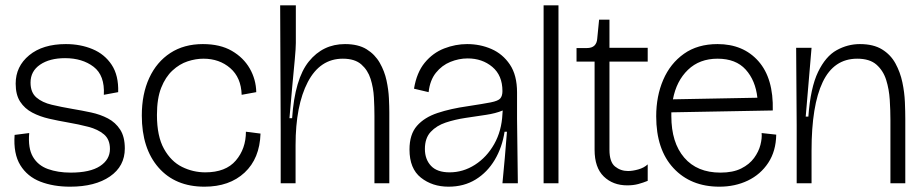

<svg xmlns="http://www.w3.org/2000/svg" viewBox="-20 -690 3474 723"><path d="M244 13Q181 13 132 -6Q83 -25 56.5 -68Q30 -111 35 -182L90 -189Q85 -132 104 -99.5Q123 -67 160.5 -53.5Q198 -40 246 -40Q319 -40 356.5 -64.5Q394 -89 394 -129Q394 -165 371.5 -184Q349 -203 312.5 -212.5Q276 -222 235 -229Q200 -235 165 -243Q130 -251 101.5 -266Q73 -281 56 -307Q39 -333 39 -375Q39 -440 90 -482Q141 -524 228 -524Q283 -524 328.5 -505Q374 -486 400.5 -446Q427 -406 425 -343L371 -333Q375 -406 332.5 -438.5Q290 -471 225 -471Q167 -471 131 -446.5Q95 -422 95 -379Q95 -342 117 -323Q139 -304 175 -295.5Q211 -287 252 -280Q288 -274 323 -266.5Q358 -259 386.5 -244Q415 -229 432.5 -202Q450 -175 450 -131Q450 -64 394 -25.5Q338 13 244 13Z M750 13Q640 13 577 -59Q514 -131 514 -255Q514 -336 542 -396.5Q570 -457 621.5 -490.5Q673 -524 744 -524Q809 -524 853 -498.5Q897 -473 920.5 -432Q944 -391 945 -343L890 -333Q888 -398 847 -433.5Q806 -469 746 -469Q717 -469 686.5 -459Q656 -449 629.5 -424.5Q603 -400 587 -359.5Q571 -319 571 -257Q571 -177 597.5 -129.5Q624 -82 665.5 -61.5Q707 -41 753 -41Q830 -41 868 -85.5Q906 -130 906 -194L961 -187Q958 -93 901 -40Q844 13 750 13Z M1037 0V-199L1035 -670H1094V-528Q1094 -509 1090 -465.5Q1086 -422 1080.5 -364.5Q1075 -307 1070 -245H1080Q1090 -393 1143 -458.5Q1196 -524 1279 -524Q1329 -524 1360.5 -504.5Q1392 -485 1410 -453.5Q1428 -422 1435.5 -387Q1443 -352 1444.5 -320Q1446 -288 1446 -267V0H1390V-254Q1390 -286 1388 -323Q1386 -360 1375.5 -393Q1365 -426 1340.5 -447.5Q1316 -469 1271 -469Q1185 -469 1139 -381Q1093 -293 1093 -143V0Z M1669 13Q1608 13 1565 -21Q1522 -55 1522 -127Q1522 -184 1550 -216Q1578 -248 1627.5 -264.5Q1677 -281 1741 -290Q1800 -299 1828 -304.5Q1856 -310 1864 -319.5Q1872 -329 1872 -347Q1872 -406 1834 -438Q1796 -470 1741 -470Q1708 -470 1676 -457Q1644 -444 1621.5 -416Q1599 -388 1594 -343L1539 -356Q1549 -417 1579.5 -454Q1610 -491 1652.5 -507.5Q1695 -524 1739 -524Q1788 -524 1830.5 -505.5Q1873 -487 1900 -447Q1927 -407 1927 -342V-242Q1928 -182 1928.5 -121Q1929 -60 1930 0H1872Q1877 -50 1881 -96.5Q1885 -143 1889 -194H1880Q1871 -135 1843 -88Q1815 -41 1771 -14Q1727 13 1669 13ZM1673 -41Q1724 -41 1768.5 -69.5Q1813 -98 1841 -147.5Q1869 -197 1872 -261L1873 -274Q1847 -263 1810 -257.5Q1773 -252 1733 -246Q1693 -240 1658.5 -228.5Q1624 -217 1602 -193.5Q1580 -170 1580 -129Q1580 -90 1603 -65.5Q1626 -41 1673 -41Z M2027 0V-670H2083V0Z M2342 8Q2288 8 2253.5 -25.5Q2219 -59 2219 -126V-458H2151V-509H2189Q2209 -509 2218.5 -518.5Q2228 -528 2229 -545L2236 -616H2275V-510H2419V-458H2275V-126Q2275 -80 2296 -63Q2317 -46 2345 -46Q2362 -46 2383.5 -52Q2405 -58 2419 -71V-9Q2402 -2 2383.5 3Q2365 8 2342 8Z M2689 13Q2581 13 2516 -57Q2451 -127 2451 -252Q2451 -328 2477.5 -389.5Q2504 -451 2555.5 -487.5Q2607 -524 2682 -524Q2779 -524 2836 -459.5Q2893 -395 2890 -274L2508 -267Q2508 -261 2508 -253Q2508 -153 2556.5 -96.5Q2605 -40 2693 -40Q2740 -40 2771 -55.5Q2802 -71 2819.5 -95Q2837 -119 2843.5 -144.5Q2850 -170 2848 -189L2903 -183Q2902 -121 2873 -77Q2844 -33 2796 -10Q2748 13 2689 13ZM2682 -469Q2614 -469 2570.5 -427Q2527 -385 2514 -316L2832 -322Q2825 -387 2788 -428Q2751 -469 2682 -469Z M2980 0V-218L2978 -510H3036L3014 -251H3024Q3032 -360 3060.5 -419Q3089 -478 3130.5 -501Q3172 -524 3218 -524Q3269 -524 3301.5 -504Q3334 -484 3352 -451Q3370 -418 3378 -380Q3386 -342 3387.5 -305.5Q3389 -269 3389 -242V0H3333V-238Q3333 -274 3330.5 -314Q3328 -354 3317 -389Q3306 -424 3280.5 -446.5Q3255 -469 3208 -469Q3120 -469 3078 -381Q3036 -293 3036 -123V0Z"/></svg>

Font: Bricolage Grotesque 48pt ExtraLight
Style: Regular
Weight: 200
Designer: Mathieu Triay
Foundry: Atelier Triay
Version: Version 1.000; ttfautohint (v1.8.4.7-5d5b);gftools[0.9.32]